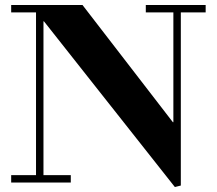

<svg xmlns="http://www.w3.org/2000/svg" viewBox="-20 -735 873 773"><path d="M25 0V-30H125V-685H25V-715H312L676 -243H678V-685H567V-715H808V-685H708V12L684 18L157 -649H155V-30H265V0Z"/></svg>

Font: Justus
Style: Bold
Weight: 700
Version: Version 001.001